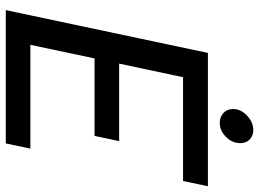

<svg xmlns="http://www.w3.org/2000/svg" viewBox="-136 -760 896 664"><g transform="rotate(90 312.0 -428.0)"><path d="M357 -786Q357 -813 380 -834.5Q403 -856 430 -856Q450 -856 462.5 -843.5Q475 -831 475 -811Q475 -783 453.5 -761.5Q432 -740 405 -740Q384 -740 370.5 -753Q357 -766 357 -786ZM163 -699H624L606 -613H247L200 -392H468L450 -307H182L135 -85H494L476 0H15Z"/></g></svg>

Font: Prompt
Style: Italic
Weight: 400
Italic angle: -12°
Designer: Katatrad Team
Foundry: CadsonDemak
Version: Version 1.001